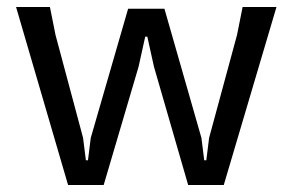

<svg xmlns="http://www.w3.org/2000/svg" viewBox="-20 -530 838 550"><path d="M175 0 26 -510H123L139 -430L218 -135L226 -71H232L240 -135L347 -505H451L557 -135L565 -71H571L579 -135L659 -430L675 -510H772L621 0H519L421 -339L402 -425H396L377 -339L277 0Z"/></svg>

Font: AR One Sans
Style: Regular
Weight: 400
Designer: Niteesh Yadav
Foundry: Niteesh Yadav
Version: Version 1.001;gftools[0.9.33]